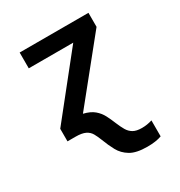

<svg xmlns="http://www.w3.org/2000/svg" viewBox="-183 -667 965 1032"><g transform="rotate(-30 300.0 -151.0)"><path d="M432 240Q364 240 327.5 218Q291 196 272 161Q253 126 238 86Q228 60 217 40.5Q206 21 184.5 10.5Q163 0 124 0H74V-78L366 -444H90V-542H517V-455L220 -87Q262 -77 285.5 -57Q309 -37 322.5 -11Q336 15 348 45Q360 74 372 94.5Q384 115 403.5 126.5Q423 138 457 138Q490 138 521 128V227Q487 240 432 240Z"/></g></svg>

Font: Noto Sans Mono SemiBold
Style: Regular
Weight: 600
Designer: Monotype Design Team
Foundry: Monotype Imaging Inc.
Version: Version 2.014; ttfautohint (v1.8.4.7-5d5b)